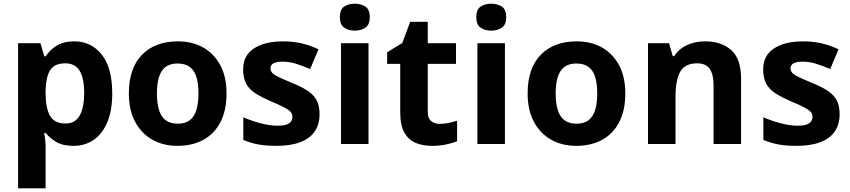

<svg xmlns="http://www.w3.org/2000/svg" viewBox="-20 -780 4606 1040"><path d="M382 -556Q474 -556 531 -484.5Q588 -413 588 -274Q588 -181 561 -117.5Q534 -54 487 -22Q440 10 378 10Q319 10 284 -11.5Q249 -33 227 -60H219Q223 -41 225 -20.5Q227 0 227 20V240H78V-546H199L220 -475H227Q242 -497 263 -515.5Q284 -534 313.5 -545Q343 -556 382 -556ZM334 -437Q276 -437 252.5 -401Q229 -365 227 -291V-275Q227 -196 250.5 -153.5Q274 -111 336 -111Q370 -111 392 -130Q414 -149 425 -186Q436 -223 436 -276Q436 -356 411.5 -396.5Q387 -437 334 -437Z M1207 -273.8Q1207 -183 1174.5 -119.5Q1142 -56 1082.3 -23Q1022.7 10 940.6 10Q865 10 805.7 -23.1Q746.4 -56.2 712.2 -119.8Q678 -183.4 678 -274Q678 -410 749 -483Q820 -556 944 -556Q1021.4 -556 1080.2 -523Q1139 -490 1173 -427.3Q1207 -364.5 1207 -273.8ZM830 -273.8Q830 -220 841.5 -183.5Q853 -147 878 -128.5Q903 -110 943 -110Q983 -110 1007.5 -128.5Q1032 -147 1043.5 -183.5Q1055 -220 1055 -273.6Q1055 -328 1043.5 -364Q1032 -400 1007 -418Q982.1 -436 942.3 -436Q883 -436 856.5 -395.5Q830 -355 830 -273.8Z M1711 -162Q1711 -107 1685 -68.5Q1659 -30 1607 -10Q1555 10 1478 10Q1421 10 1380 2.5Q1339 -5 1298 -22V-145Q1342 -125 1393 -112Q1444 -99 1483 -99Q1527 -99 1545.5 -112Q1564 -125 1564 -146Q1564 -160 1556.5 -171Q1549 -182 1524 -196Q1499 -210 1446 -232Q1395 -254 1362 -275.5Q1329 -297 1313 -327.5Q1297 -358 1297 -404Q1297 -480 1356 -518Q1415 -556 1513 -556Q1564 -556 1610 -546Q1656 -536 1705 -513L1660 -406Q1620 -423 1584 -434.5Q1548 -446 1511 -446Q1478 -446 1461.5 -437Q1445 -428 1445 -410Q1445 -397 1453.5 -386.5Q1462 -376 1486.5 -364Q1511 -352 1559 -332Q1606 -313 1640 -292.5Q1674 -272 1692.5 -241.5Q1711 -211 1711 -162Z M1976 -546V0H1827V-546ZM1902 -760Q1935 -760 1959 -744.5Q1983 -729 1983 -686.8Q1983 -646 1959 -630Q1935 -614 1902 -614Q1867.7 -614 1844.4 -630Q1821 -646 1821 -686.8Q1821 -729 1844.4 -744.5Q1867.7 -760 1902 -760Z M2362 -109Q2387 -109 2410 -114Q2433 -119 2456 -126V-15Q2432 -5 2396.5 2.5Q2361 10 2319 10Q2270 10 2231.5 -6Q2193 -22 2170.5 -61.5Q2148 -101 2148 -171V-434H2077V-497L2159 -547L2202 -662H2297V-546H2450V-434H2297V-171Q2297 -140 2315 -124.5Q2333 -109 2362 -109Z M2715 -546V0H2566V-546ZM2641 -760Q2674 -760 2698 -744.5Q2722 -729 2722 -686.8Q2722 -646 2698 -630Q2674 -614 2641 -614Q2606.7 -614 2583.4 -630Q2560 -646 2560 -686.8Q2560 -729 2583.4 -744.5Q2606.7 -760 2641 -760Z M3367 -273.8Q3367 -183 3334.5 -119.5Q3302 -56 3242.3 -23Q3182.7 10 3100.6 10Q3025 10 2965.7 -23.1Q2906.4 -56.2 2872.2 -119.8Q2838 -183.4 2838 -274Q2838 -410 2909 -483Q2980 -556 3104 -556Q3181.4 -556 3240.2 -523Q3299 -490 3333 -427.3Q3367 -364.5 3367 -273.8ZM2990 -273.8Q2990 -220 3001.5 -183.5Q3013 -147 3038 -128.5Q3063 -110 3103 -110Q3143 -110 3167.5 -128.5Q3192 -147 3203.5 -183.5Q3215 -220 3215 -273.6Q3215 -328 3203.5 -364Q3192 -400 3167 -418Q3142.1 -436 3102.3 -436Q3043 -436 3016.5 -395.5Q2990 -355 2990 -273.8Z M3800 -556Q3888 -556 3941 -508.5Q3994 -461 3994 -356V0H3845V-319Q3845 -378 3824 -407.5Q3803 -437 3757 -437Q3689 -437 3664 -390.5Q3639 -344 3639 -257V0H3490V-546H3604L3624 -476H3632Q3650 -504 3676 -521.5Q3702 -539 3734 -547.5Q3766 -556 3800 -556Z M4528 -162Q4528 -107 4502 -68.5Q4476 -30 4424 -10Q4372 10 4295 10Q4238 10 4197 2.5Q4156 -5 4115 -22V-145Q4159 -125 4210 -112Q4261 -99 4300 -99Q4344 -99 4362.5 -112Q4381 -125 4381 -146Q4381 -160 4373.5 -171Q4366 -182 4341 -196Q4316 -210 4263 -232Q4212 -254 4179 -275.5Q4146 -297 4130 -327.5Q4114 -358 4114 -404Q4114 -480 4173 -518Q4232 -556 4330 -556Q4381 -556 4427 -546Q4473 -536 4522 -513L4477 -406Q4437 -423 4401 -434.5Q4365 -446 4328 -446Q4295 -446 4278.5 -437Q4262 -428 4262 -410Q4262 -397 4270.5 -386.5Q4279 -376 4303.5 -364Q4328 -352 4376 -332Q4423 -313 4457 -292.5Q4491 -272 4509.5 -241.5Q4528 -211 4528 -162Z"/></svg>

Font: Noto Sans Canadian Aboriginal
Style: Regular
Weight: 400
Designer: Monotype Design Team, Typotheque's Kevin King
Foundry: Monotype Imaging Inc.
Version: Version 2.002